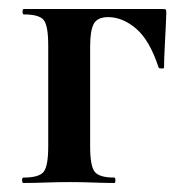

<svg xmlns="http://www.w3.org/2000/svg" viewBox="-20 -406 414 426"><path d="M340 -386Q347 -386 348 -384.5Q349 -383 349 -377Q348 -347 346 -311.5Q344 -276 344 -256Q344 -254 338.5 -254Q333 -254 332 -256Q312 -317 282 -342.5Q252 -368 220 -368Q196 -368 188 -353Q180 -338 180 -303V-81Q180 -38 190 -25Q200 -12 234 -12Q236 -12 236 -6Q236 0 234 0Q213 0 187.5 -1Q162 -2 135 -2Q107 -2 80.5 -1Q54 0 32 0Q29 0 29 -6Q29 -12 32 -12Q67 -12 77 -25Q87 -38 87 -81V-305Q87 -349 77 -361.5Q67 -374 33 -374Q30 -374 30 -380Q30 -386 33 -386Z"/></svg>

Font: Cormorant Light
Style: Regular
Weight: 300
Designer: Christian Thalmann (Catharsis Fonts)
Foundry: Catharsis Fonts
Version: Version 4.000